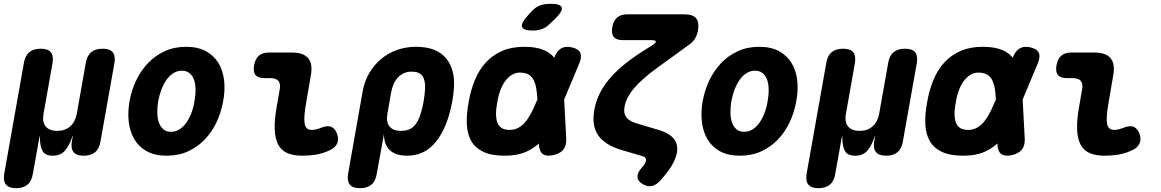

<svg xmlns="http://www.w3.org/2000/svg" viewBox="-55 -805 6075 1005"><path d="M29 180Q-8 180 -23.5 161.5Q-39 143 -33 105L70 -475Q76 -513 98 -531.5Q120 -550 158 -550Q196 -550 211 -531.5Q226 -513 220 -475L173 -210Q165 -167 184 -143.5Q203 -120 244 -120Q286 -120 312.5 -143.5Q339 -167 347 -210L394 -475Q400 -513 422 -531.5Q444 -550 482 -550Q520 -550 535 -531.5Q550 -513 544 -475L471 -65Q465 -27 443 -8.5Q421 10 383 10Q346 10 330.5 -8.5Q315 -27 321 -65L325 -85Q327 -95 326 -95Q326 -95 326 -95Q325 -95 322 -85Q306 -40 283.5 -15Q261 10 221 10Q181 10 167.5 -15Q154 -40 154 -85Q154 -95 153.5 -95Q153 -95 151 -85L117 105Q111 143 89 161.5Q67 180 29 180Z M818 10Q756 10 714 -13Q672 -36 648.5 -75.5Q625 -115 619 -166.5Q613 -218 623 -275Q633 -332 657.5 -383.5Q682 -435 719.5 -474.5Q757 -514 807 -537Q857 -560 919 -560Q981 -560 1023 -537Q1065 -514 1088.5 -475Q1112 -436 1118 -384.5Q1124 -333 1113 -275Q1103 -218 1079 -166.5Q1055 -115 1017.5 -75.5Q980 -36 930 -13Q880 10 818 10ZM840 -115Q864 -115 884.5 -128Q905 -141 920.5 -163Q936 -185 947 -214Q958 -243 963 -275Q969 -308 968.5 -337Q968 -366 960.5 -387.5Q953 -409 937 -422Q921 -435 897 -435Q873 -435 852.5 -422Q832 -409 816.5 -387Q801 -365 790 -336Q779 -307 773 -275Q768 -243 768.5 -214Q769 -185 777 -163Q785 -141 800.5 -128Q816 -115 840 -115Z M1548 -270Q1534 -193 1539.5 -159Q1545 -125 1577 -125Q1587 -125 1598.5 -127.5Q1610 -130 1625 -136Q1660 -150 1679.5 -141Q1699 -132 1709 -106Q1720 -76 1709.5 -53.5Q1699 -31 1670 -18Q1633 -1 1598.5 4.5Q1564 10 1528 10Q1481 10 1449.5 -3.5Q1418 -17 1401.5 -47.5Q1385 -78 1383 -126.5Q1381 -175 1393 -244L1409 -336Q1415 -366 1402.5 -381Q1390 -396 1360 -396H1330Q1296 -396 1282.5 -412.5Q1269 -429 1275 -463Q1281 -497 1300 -513.5Q1319 -530 1353 -530H1473Q1534 -530 1558.5 -500Q1583 -470 1572 -410Z M1829 180Q1791 180 1776 161.5Q1761 143 1767 105L1843 -325Q1852 -378 1877 -421Q1902 -464 1938.5 -495Q1975 -526 2022 -543Q2069 -560 2122 -560Q2229 -560 2278.5 -501.5Q2328 -443 2321 -345Q2319 -310 2312.5 -275Q2306 -240 2296 -205Q2268 -106 2213.5 -48Q2159 10 2075 10Q2015 10 1984.5 -20Q1954 -50 1955 -105L1917 105Q1911 143 1889 161.5Q1867 180 1829 180ZM2044 -120Q2086 -120 2110 -143Q2134 -166 2147 -210Q2157 -242 2162.5 -275Q2168 -308 2170 -340Q2172 -384 2156.5 -407Q2141 -430 2099 -430Q2078 -430 2060.5 -422.5Q2043 -415 2029 -400.5Q2015 -386 2006 -366Q1997 -346 1992 -320L1973 -210Q1965 -167 1983.5 -143.5Q2002 -120 2044 -120Z M2826 -683Q2806 -662 2783.5 -653.5Q2761 -645 2735 -645Q2684 -645 2677.5 -664.5Q2671 -684 2709 -725L2727 -745Q2752 -771 2775 -778Q2798 -785 2829 -785Q2880 -785 2885.5 -765.5Q2891 -746 2852 -708ZM2909 -77Q2910 -42 2893.5 -21.5Q2877 -1 2841 7Q2805 15 2786.5 1.5Q2768 -12 2766 -47V-54Q2736 -27 2698 -10Q2652 10 2588 10Q2518 10 2475.5 -10Q2433 -30 2412 -66.5Q2391 -103 2388.5 -154.5Q2386 -206 2398 -270Q2409 -334 2431 -387Q2453 -440 2488.5 -478.5Q2524 -517 2573.5 -538.5Q2623 -560 2689 -560Q2752 -560 2792 -543Q2825 -529 2846 -503Q2859 -538 2883 -552Q2906 -565 2939 -557Q2973 -549 2982.5 -528.5Q2992 -508 2977 -473L2898 -284ZM2758 -284Q2756 -318 2752 -343Q2747 -371 2736.5 -389.5Q2726 -408 2708.5 -416.5Q2691 -425 2665 -425Q2645 -425 2626.5 -414.5Q2608 -404 2592.5 -384.5Q2577 -365 2565.5 -336Q2554 -307 2548 -270Q2541 -234 2541.5 -206.5Q2542 -179 2549.5 -161Q2557 -143 2572.5 -134Q2588 -125 2612 -125Q2638 -125 2659 -136.5Q2680 -148 2697.5 -170Q2715 -192 2731 -224Q2744 -251 2758 -284Z M3381 -447Q3305 -392 3263.5 -342.5Q3222 -293 3214 -246Q3208 -212 3223 -191.5Q3238 -171 3275 -160L3395 -124Q3449 -108 3472.5 -78Q3496 -48 3488 -5Q3483 22 3466.5 52.5Q3450 83 3421 117L3405 136Q3382 163 3358 168.5Q3334 174 3308 158Q3282 142 3281.5 120.5Q3281 99 3304 73L3312 64Q3318 56 3321.5 49.5Q3325 43 3326 38Q3328 28 3323 21.5Q3318 15 3307 12L3201 -19Q3113 -45 3077 -95.5Q3041 -146 3056 -230Q3071 -316 3133.5 -390.5Q3196 -465 3310 -537L3356 -566Q3379 -580 3378 -587.5Q3377 -595 3352 -595H3205Q3171 -595 3157.5 -612Q3144 -629 3150 -663Q3156 -697 3175.5 -713.5Q3195 -730 3229 -730H3527Q3572 -730 3589 -709Q3606 -688 3598 -643Q3594 -621 3583 -603Q3572 -585 3552 -571Z M3818 10Q3756 10 3714 -13Q3672 -36 3648.5 -75.5Q3625 -115 3619 -166.5Q3613 -218 3623 -275Q3633 -332 3657.5 -383.5Q3682 -435 3719.5 -474.5Q3757 -514 3807 -537Q3857 -560 3919 -560Q3981 -560 4023 -537Q4065 -514 4088.5 -475Q4112 -436 4118 -384.5Q4124 -333 4113 -275Q4103 -218 4079 -166.5Q4055 -115 4017.5 -75.5Q3980 -36 3930 -13Q3880 10 3818 10ZM3840 -115Q3864 -115 3884.5 -128Q3905 -141 3920.5 -163Q3936 -185 3947 -214Q3958 -243 3963 -275Q3969 -308 3968.5 -337Q3968 -366 3960.5 -387.5Q3953 -409 3937 -422Q3921 -435 3897 -435Q3873 -435 3852.5 -422Q3832 -409 3816.5 -387Q3801 -365 3790 -336Q3779 -307 3773 -275Q3768 -243 3768.5 -214Q3769 -185 3777 -163Q3785 -141 3800.5 -128Q3816 -115 3840 -115Z M4229 180Q4192 180 4176.5 161.5Q4161 143 4167 105L4270 -475Q4276 -513 4298 -531.5Q4320 -550 4358 -550Q4396 -550 4411 -531.5Q4426 -513 4420 -475L4373 -210Q4365 -167 4384 -143.5Q4403 -120 4444 -120Q4486 -120 4512.5 -143.5Q4539 -167 4547 -210L4594 -475Q4600 -513 4622 -531.5Q4644 -550 4682 -550Q4720 -550 4735 -531.5Q4750 -513 4744 -475L4671 -65Q4665 -27 4643 -8.5Q4621 10 4583 10Q4546 10 4530.5 -8.5Q4515 -27 4521 -65L4525 -85Q4527 -95 4526 -95Q4526 -95 4526 -95Q4525 -95 4522 -85Q4506 -40 4483.5 -15Q4461 10 4421 10Q4381 10 4367.5 -15Q4354 -40 4354 -85Q4354 -95 4353.5 -95Q4353 -95 4351 -85L4317 105Q4311 143 4289 161.5Q4267 180 4229 180Z M5309 -77Q5310 -42 5293.5 -21.5Q5277 -1 5241 7Q5205 15 5186.5 1.5Q5168 -12 5166 -47V-54Q5136 -27 5098 -10Q5052 10 4988 10Q4918 10 4875.5 -10Q4833 -30 4812 -66.5Q4791 -103 4788.5 -154.5Q4786 -206 4798 -270Q4809 -334 4831 -387Q4853 -440 4888.5 -478.5Q4924 -517 4973.5 -538.5Q5023 -560 5089 -560Q5152 -560 5192 -543Q5225 -529 5246 -503Q5259 -538 5283 -552Q5306 -565 5339 -557Q5373 -549 5382.5 -528.5Q5392 -508 5377 -473L5298 -284ZM5158 -284Q5156 -318 5152 -343Q5147 -371 5136.5 -389.5Q5126 -408 5108.5 -416.5Q5091 -425 5065 -425Q5045 -425 5026.5 -414.5Q5008 -404 4992.5 -384.5Q4977 -365 4965.5 -336Q4954 -307 4948 -270Q4941 -234 4941.5 -206.5Q4942 -179 4949.5 -161Q4957 -143 4972.5 -134Q4988 -125 5012 -125Q5038 -125 5059 -136.5Q5080 -148 5097.5 -170Q5115 -192 5131 -224Q5144 -251 5158 -284Z M5748 -270Q5734 -193 5739.5 -159Q5745 -125 5777 -125Q5787 -125 5798.5 -127.5Q5810 -130 5825 -136Q5860 -150 5879.5 -141Q5899 -132 5909 -106Q5920 -76 5909.5 -53.5Q5899 -31 5870 -18Q5833 -1 5798.5 4.5Q5764 10 5728 10Q5681 10 5649.5 -3.5Q5618 -17 5601.5 -47.5Q5585 -78 5583 -126.5Q5581 -175 5593 -244L5609 -336Q5615 -366 5602.5 -381Q5590 -396 5560 -396H5530Q5496 -396 5482.5 -412.5Q5469 -429 5475 -463Q5481 -497 5500 -513.5Q5519 -530 5553 -530H5673Q5734 -530 5758.5 -500Q5783 -470 5772 -410Z"/></svg>

Font: Maple Mono ExtraBold
Style: Italic
Weight: 800
Italic angle: -10°
Monospace: yes
Designer: subframe7536
Version: Version 7.200